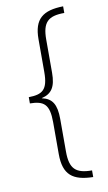

<svg xmlns="http://www.w3.org/2000/svg" viewBox="-96 -762 542 968"><g transform="rotate(-10 174.5 -278.0)"><path d="M300 159V125C217 125 187 97 187 9V-158C187 -233 166 -266 114 -277V-278C165 -290 187 -322 187 -395V-565C187 -653 217 -681 300 -681V-715C196 -713 149 -677 149 -573V-405C149 -314 120 -295 50 -294V-262C121 -261 149 -241 149 -148V15C149 122 197 157 300 159Z"/></g></svg>

Font: Noto Sans Thai ExtCond ExtLt
Style: Regular
Weight: 200
Width: 2
Designer: Monotype Design Team
Foundry: Monotype Imaging Inc.
Version: Version 2.002